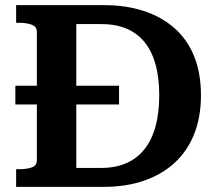

<svg xmlns="http://www.w3.org/2000/svg" viewBox="-20 -730 851 750"><path d="M40 -395H445V-322H40ZM43 -641V-710H385Q471 -710 540.5 -687.5Q610 -665 660.5 -621Q711 -577 738 -511Q765 -445 765 -358Q765 -272 738 -205Q711 -138 660.5 -92.5Q610 -47 540.5 -23.5Q471 0 385 0H43V-69H55Q84 -69 104 -76Q124 -83 124 -105V-605Q124 -626 104 -633.5Q84 -641 55 -641ZM375 -636H278V-74H375Q430 -74 472 -92Q514 -110 543 -145.5Q572 -181 587 -234.5Q602 -288 602 -358Q602 -428 587 -480.5Q572 -533 543 -567.5Q514 -602 472 -619Q430 -636 375 -636Z"/></svg>

Font: Roboto Serif 20pt SemiBold
Style: Regular
Weight: 600
Version: Version 1.008